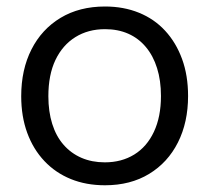

<svg xmlns="http://www.w3.org/2000/svg" viewBox="-20 -553 634 582"><path d="M298.3 8.6Q241 8.6 194.6 -10.3Q148.3 -29.1 114.5 -64.9Q80.7 -100.7 62.5 -150.4Q44.3 -200 44.3 -261.3Q44.3 -342 75.4 -403.2Q106.4 -464.4 163.6 -498.9Q220.7 -533.3 298.3 -533.3Q354.9 -533.3 401.2 -514.4Q447.6 -495.6 480.6 -459.8Q513.7 -424 531.9 -374.1Q550.1 -324.3 550.1 -262Q550.1 -182.3 519.4 -121.3Q488.7 -60.3 432.1 -25.9Q375.4 8.6 298.3 8.6ZM297.6 -60.9Q348.6 -60.9 387 -84.6Q425.4 -108.3 446.6 -153.6Q467.9 -198.9 467.9 -262Q467.9 -309.1 456.1 -346.5Q444.4 -383.9 422.2 -410.4Q400 -437 368.8 -450.8Q337.6 -464.6 298.3 -464.6Q247.3 -464.6 208.5 -440.5Q169.7 -416.4 148.1 -371.3Q126.6 -326.1 126.6 -261.3Q126.6 -214.9 138.3 -177.5Q150 -140.1 172.6 -114.3Q195.1 -88.4 226.9 -74.6Q258.6 -60.9 297.6 -60.9Z"/></svg>

Font: Mona Sans ExtraLight
Style: Regular
Weight: 200
Designer: Deni Anggara
Foundry: GitHub
Version: Version 2.000